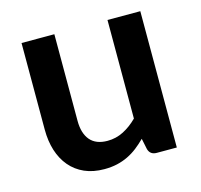

<svg xmlns="http://www.w3.org/2000/svg" viewBox="-82 -602 729 698"><g transform="rotate(-15 282.0 -252.5)"><path d="M179.5 -513V-187Q179.5 -140 201.2 -114.2Q223 -88.5 266.5 -88.5Q298.5 -88.5 326.5 -102.8Q354.5 -117 379.5 -142V-513H503V0H427.5Q403 0 396.5 -22.5L388 -63.5Q372 -47.5 355 -34.2Q338 -21 318.5 -11.5Q299 -2 277 3Q255 8 229 8Q187 8 154.8 -6.2Q122.5 -20.5 100.5 -46.5Q78.5 -72.5 67.2 -108.2Q56 -144 56 -187V-513Z"/></g></svg>

Font: Lato
Style: Bold
Weight: 700
Designer: Lukasz Dziedzic
Foundry: tyPoland Lukasz Dziedzic
Version: Version 2.007; 2014-02-27